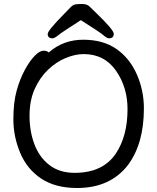

<svg xmlns="http://www.w3.org/2000/svg" viewBox="-20 -918 785 962"><path d="M354 -52Q495 -52 560 -148Q619 -236 619 -371Q619 -481 561 -564Q503 -647 399 -647Q357 -647 309.5 -627.5Q262 -608 221 -569Q180 -530 154 -472.5Q128 -415 128 -338Q128 -260 152.5 -195Q177 -130 227.5 -91Q278 -52 354 -52ZM366 24Q257 24 186 -23.5Q115 -71 81 -152.5Q47 -234 47 -320Q47 -405 63.5 -464Q80 -523 104.5 -568Q129 -613 154 -638.5Q179 -664 198 -664Q216 -664 224 -655Q297 -719 397 -719Q497 -719 563.5 -672.5Q630 -626 665.5 -545.5Q701 -465 701 -375Q701 -198 621 -91Q532 24 366 24ZM526 -726Q516 -726 497.5 -742Q479 -758 385 -817Q288 -755 270.5 -740.5Q253 -726 243 -726Q219 -726 219 -748Q219 -765 302 -849Q322 -870 334 -882Q346 -894 357.5 -896Q369 -898 392 -898Q416 -898 429 -885Q442 -872 462 -853Q550 -768 550 -749Q550 -726 526 -726Z"/></svg>

Font: LXGW WenKai Lite Medium
Style: Regular
Weight: 500
Designer: LXGW / Fontworks Inc.
Foundry: LXGW / Fontworks Inc.
Version: Version 1.511; March 25, 2025